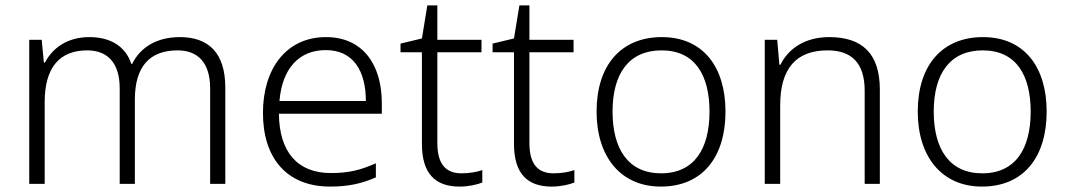

<svg xmlns="http://www.w3.org/2000/svg" viewBox="-20 -679 3942 709"><path d="M644 -542C561 -542 499 -506 468 -443H465C443 -509 387 -542 310 -542C227 -542 173 -500 146 -448H142L134 -532H88V0H145V-302C145 -431 201 -493 302 -493C376 -493 422 -448 422 -353V0H478V-311C478 -435 534 -493 636 -493C710 -493 756 -448 756 -353V0H812V-355C812 -485 749 -542 644 -542Z M1184 -542C1036 -542 951 -424 951 -262C951 -95 1039 10 1199 10C1267 10 1315 -1 1368 -24V-76C1309 -50 1267 -40 1201 -40C1079 -40 1011 -118 1010 -259H1390V-298C1390 -440 1320 -542 1184 -542ZM1183 -494C1284 -494 1331 -418 1331 -306H1012C1022 -427 1085 -494 1183 -494Z M1684 -39C1623 -39 1595 -77 1595 -151V-486H1758V-532H1595V-659H1558L1538 -537L1459 -518V-486H1538V-148C1538 -37 1588 10 1677 10C1710 10 1741 3 1761 -5V-51C1742 -44 1714 -39 1684 -39Z M2024 -39C1963 -39 1935 -77 1935 -151V-486H2098V-532H1935V-659H1898L1878 -537L1799 -518V-486H1878V-148C1878 -37 1928 10 2017 10C2050 10 2081 3 2101 -5V-51C2082 -44 2054 -39 2024 -39Z M2659 -267C2659 -432 2576 -542 2424 -542C2274 -542 2183 -439 2183 -267C2183 -99 2273 10 2420 10C2575 10 2659 -100 2659 -267ZM2242 -267C2242 -408 2303 -493 2423 -493C2548 -493 2600 -399 2600 -267C2600 -131 2545 -39 2421 -39C2299 -39 2242 -130 2242 -267Z M3042 -542C2952 -542 2891 -499 2862 -440H2858L2850 -532H2804V0H2861V-290C2861 -425 2919 -493 3036 -493C3125 -493 3173 -446 3173 -344V0H3229V-348C3229 -482 3163 -542 3042 -542Z M3845 -267C3845 -432 3762 -542 3610 -542C3460 -542 3369 -439 3369 -267C3369 -99 3459 10 3606 10C3761 10 3845 -100 3845 -267ZM3428 -267C3428 -408 3489 -493 3609 -493C3734 -493 3786 -399 3786 -267C3786 -131 3731 -39 3607 -39C3485 -39 3428 -130 3428 -267Z"/></svg>

Font: Noto Sans Kannada Light
Style: Regular
Weight: 300
Designer: Jelle Bosma - Monotype Design Team
Foundry: Monotype Imaging Inc.
Version: Version 2.005